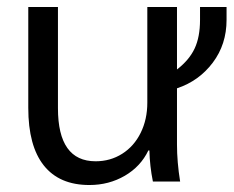

<svg xmlns="http://www.w3.org/2000/svg" viewBox="-20 -520 669 550"><path d="M629 -500V-463Q629 -393 589.5 -340.5Q550 -288 487 -267V-106Q487 -56 496 0H418Q409 -44 408 -89H405Q383 -43 337.5 -16.5Q292 10 236 10Q150 10 105.5 -46Q61 -102 61 -211V-500H146V-210Q146 -58 254 -58Q296 -58 330 -79.5Q364 -101 383 -139.5Q402 -178 402 -226V-500H487V-321Q522 -348 537.5 -381Q553 -414 553 -463V-500Z"/></svg>

Font: Sarabun
Style: Regular
Weight: 400
Designer: Suppakit Chalermlarp | Katatrad Co.,Ltd.
Foundry: Cadson Demak Co.,Ltd.
Version: Version 1.000; ttfautohint (v1.6)